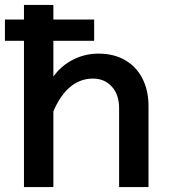

<svg xmlns="http://www.w3.org/2000/svg" viewBox="-22 -757 692 777"><path d="M460 0V-320Q460 -374 430.5 -406.5Q401 -439 354 -439Q299 -439 256 -400Q213 -361 182 -277L164 -395Q197 -468 253.5 -504Q310 -540 376 -540Q439 -540 484.5 -513.5Q530 -487 554.5 -439Q579 -391 579 -327V0ZM75 0V-737H194V0ZM-2 -592V-678H359V-592Z"/></svg>

Font: Azeret Mono Medium
Style: Regular
Weight: 500
Designer: Martin Vácha
Foundry: Displaay
Version: Version 1.002